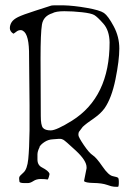

<svg xmlns="http://www.w3.org/2000/svg" viewBox="-20 -699 505 733"><path d="M179.7 -648.4Q145.5 -637.7 140.1 -605Q134.8 -572.3 134.8 -476.6L135.7 -255.9Q135.7 -220.7 144 -210.9Q152.3 -201.2 173.8 -201.2Q195.3 -201.2 254.9 -238.3Q398.4 -328.1 398.4 -537.1Q397.5 -583 374.5 -608.9Q351.6 -634.8 339.8 -641.6Q328.1 -648.4 293 -652.3Q257.8 -656.2 225.6 -656.2Q193.4 -656.2 179.7 -648.4ZM31.2 -570.3Q17.6 -579.1 17.6 -591.3Q17.6 -603.5 24.4 -614.3Q31.2 -625 48.8 -633.8Q66.4 -642.6 115.2 -658.2L175.8 -677.7Q179.7 -678.7 194.3 -678.7H221.7Q261.7 -677.7 311.5 -668.9Q361.3 -660.2 377 -649.4Q392.6 -638.7 414.1 -598.6Q435.5 -558.6 435.5 -513.7Q435.5 -468.8 420.9 -396.5Q406.2 -324.2 378.9 -285.2Q364.3 -265.6 342.3 -250Q320.3 -234.4 313.5 -229.5Q306.6 -224.6 303.7 -221.7Q300.8 -218.8 295.9 -214.8L281.2 -195.3Q279.3 -191.4 279.3 -183.6Q279.3 -175.8 299.8 -145.5Q320.3 -115.2 334 -106.4Q347.7 -97.7 371.1 -63.5Q394.5 -29.3 411.1 -26.4Q427.7 -23.4 431.6 -19.5Q433.6 -13.7 433.6 -7.8V1Q433.6 8.8 431.6 13.7Q428.7 14.6 424.8 14.2Q420.9 13.7 414.6 13.7Q408.2 13.7 388.7 6.8Q369.1 0 337.4 -0.5Q305.7 -1 300.8 -7.8L310.5 -56.6V-60.5Q310.5 -85.9 269.5 -124Q228.5 -162.1 221.7 -165.5Q214.8 -168.9 210.9 -168.9H204.1Q195.3 -168 179.7 -167Q164.1 -166 150.4 -157.2Q136.7 -148.4 130.9 -138.7V-136.7Q123 -121.1 123 -109.4V-89.8Q123 -68.4 140.6 -59.6Q165 -46.9 168.9 -36.1Q168.9 -36.1 168.9 -33.2Q168.9 -31.2 166.5 -23.4Q164.1 -15.6 162.1 -13.7Q152.3 -15.6 135.7 -15.6Q119.1 -15.6 107.4 -7.8Q95.7 0 85.9 0H74.2Q54.7 0 54.2 -5.9Q53.7 -11.7 53.2 -15.1Q52.7 -18.6 53.7 -22.9Q54.7 -27.3 69.3 -40Q84 -52.7 87.9 -91.8Q91.8 -130.9 92.8 -201.2V-297.9Q91.8 -457 90.8 -503.9Q88.9 -579.1 60.5 -584H58.6Q49.8 -584 42.5 -578.1Q35.2 -572.3 31.2 -570.3Z"/></svg>

Font: Drukaatie burti
Style: Thin
Weight: 100
Version: Version 0.14